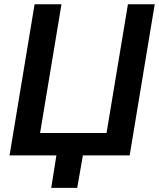

<svg xmlns="http://www.w3.org/2000/svg" viewBox="-20 -748 765 924"><path d="M604 0H25.9L146.5 -727.5H275.9L172.9 -107.9H492.7L595.7 -727.5H724.6ZM226.6 156.2 256.3 -31.2H384.3L351.6 156.2Z"/></svg>

Font: Inter 17pt SemiBold
Style: Italic
Weight: 600
Italic angle: -9.3988°
Version: Version 4.001;git-66647c0bb